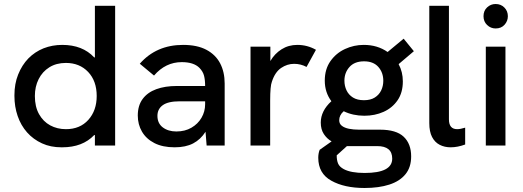

<svg xmlns="http://www.w3.org/2000/svg" viewBox="-20 -726 2611 958"><path d="M290.5 9H286.5Q232.5 9 190 -10.5Q146 -30.5 115 -65.5Q84 -100.5 68 -147.5Q52 -194 52 -247V-251Q52 -308 70.5 -354Q89.5 -401.5 121.5 -434.5Q154 -467.5 197.5 -485Q241 -502 290.5 -502Q392 -502 450 -439.5H453.5V-697H554.5V0H453.5V-52H450Q392 9 290.5 9ZM309 -81.5Q379 -81.5 420.8 -128Q462.5 -174.5 462.5 -247Q462.5 -322 419.8 -367Q377 -412 309 -412Q261 -412 226.2 -390.2Q191.5 -368.5 172.8 -331.2Q154 -294 154 -247Q154 -193.5 174.8 -156.5Q195.5 -119.5 230.5 -100.5Q265.5 -81.5 309 -81.5Z M851.5 9Q791.5 9 750.5 -12Q709.5 -33 688.5 -69Q667.5 -105 667.5 -149.5Q667.5 -199.5 691.8 -232.2Q716 -265 759.8 -281Q803.5 -297 862.5 -297H1003.5Q1003.5 -327.5 998 -348.5Q992.5 -369.5 975 -387.5Q946.5 -416 887 -416Q806 -416 748.5 -349L677.5 -408Q760 -502 893.5 -502Q964 -502 1010 -477.5Q1056 -453 1078.5 -409.8Q1101 -366.5 1101 -309.5V0H1011L1005.5 -68.5Q981 -30 943.8 -10.5Q906.5 9 851.5 9ZM860 -70Q903 -70 935.2 -88.8Q967.5 -107.5 985.5 -138.5Q1003.5 -169.5 1003.5 -206V-220.5H876Q819 -220.5 792.2 -201.2Q765.5 -182 765.5 -148Q765.5 -110.5 792.5 -90.2Q819.5 -70 860 -70Z M1328 0H1230V-493H1329V-421.5Q1350 -458 1384.8 -480Q1419.5 -502 1463.5 -502Q1513.5 -502 1556.5 -477.5L1509.5 -392Q1480.5 -407.5 1447.5 -407.5Q1413 -407.5 1382.5 -386.8Q1352 -366 1336.5 -318Q1328 -296.5 1328 -224Z M1799 212Q1698 212 1633 175.5Q1568 139.5 1568 61Q1568 39.5 1575 21.5L1634.5 -20.5Q1611 -34 1595.8 -57.2Q1580.5 -80.5 1580.5 -114.5Q1580.5 -172.5 1633.5 -221Q1600.5 -265 1600.5 -323.5Q1600.5 -381 1628.8 -421Q1657 -461 1701.5 -481.5Q1746 -502 1795 -502Q1863.5 -502 1914 -466.5L1994 -533L2045 -470.5L1969 -406Q1990 -367 1990 -320Q1990 -264 1963.8 -225.8Q1937.5 -187.5 1894 -168Q1850.5 -148.5 1798 -148.5Q1741 -148.5 1695 -171Q1672.5 -151.5 1672.5 -126Q1672.5 -108.5 1685.8 -98.2Q1699 -88 1721.2 -83.5Q1743.5 -79 1771.5 -79H1876Q1957 -79 1994.2 -43.8Q2031.5 -8.5 2031.5 54.5Q2031.5 108.5 2003.2 143.2Q1975 178 1922.8 195Q1870.5 212 1799 212ZM1796 -226Q1829 -226 1850.2 -239.5Q1871.5 -253 1882 -275Q1892.5 -297 1892.5 -323Q1892.5 -364 1867.8 -392Q1843 -420 1796.5 -420Q1749 -420 1723.8 -391.8Q1698.5 -363.5 1698.5 -323.5Q1698.5 -297.5 1709 -275.2Q1719.5 -253 1741 -239.5Q1762.5 -226 1796 -226ZM1799.5 137Q1937 137 1937 65.5Q1937 3 1862 3H1711L1660 49Q1660 74 1667 90.2Q1674 106.5 1695.5 118Q1731 137 1799.5 137Z M2228.5 9Q2198 9 2173.8 -3.5Q2149.5 -16 2135.8 -42.5Q2122 -69 2122 -112V-697H2220V-130.5Q2220 -81.5 2261 -81.5Q2277 -81.5 2301 -89V-5Q2263 9 2228.5 9Z M2502 0H2404V-493H2502ZM2453 -584Q2428.5 -584 2410.5 -601.2Q2392.5 -618.5 2392.5 -645Q2392.5 -672.5 2410.5 -689.2Q2428.5 -706 2453 -706Q2479 -706 2496.5 -688.5Q2514 -671 2514 -645Q2514 -621 2497.5 -602.5Q2481 -584 2453 -584Z"/></svg>

Font: Acari Sans Neue SemiBold
Style: Regular
Weight: 600
Designer: Alfredo Marco Pradil (font), Cristiano Sobral (main changes)
Foundry: Hanken Design Co. (font), Cristiano Sobral (main changes)
Version: Version 2.459;March 19, 2022;FontCreator 14.0.0.2808 64-bit;